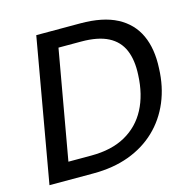

<svg xmlns="http://www.w3.org/2000/svg" viewBox="-103 -803 904 906"><g transform="rotate(-15 349.0 -350.0)"><path d="M29 0 152 -700H367Q477 -700 545.5 -664Q614 -628 645 -561Q676 -494 671 -399Q668 -310 637 -236.5Q606 -163 550.5 -110Q495 -57 418 -28.5Q341 0 244 0ZM144 -84H256Q355 -84 423 -122Q491 -160 527.5 -229.5Q564 -299 568 -394Q572 -466 551 -515.5Q530 -565 480.5 -590.5Q431 -616 349 -616H238Z"/></g></svg>

Font: DM Sans Medium
Style: Italic
Weight: 500
Italic angle: -10°
Designer: Colophon Foundry, Jonny Pinhorn
Foundry: Colophon Foundry
Version: Version 4.004;gftools[0.9.30]